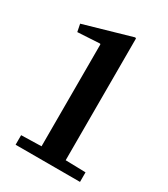

<svg xmlns="http://www.w3.org/2000/svg" viewBox="-139 -594 579 661"><g transform="rotate(30 151.0 -263.0)"><path d="M202 -526 206 -524V-40L286 -38V0H30V-38L110 -40V-445L108 -447L20 -442L14 -472Z"/></g></svg>

Font: Minipax
Style: Regular
Weight: 400
Designer: Raphaël Ronot
Foundry: Velvetyne Type Foundry
Version: Version 1.000